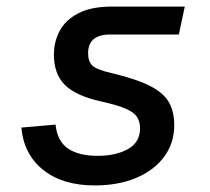

<svg xmlns="http://www.w3.org/2000/svg" viewBox="-20 -552 640 584"><path d="M268 12Q170 12 111 -35.5Q52 -83 45 -164L149 -173Q154 -123 186.5 -100.5Q219 -78 277 -78Q332 -78 369 -98.5Q406 -119 406 -162Q406 -182 396.5 -196.5Q387 -211 361 -222Q335 -233 285 -244Q210 -261 177 -294Q144 -327 144 -386Q144 -425 161.5 -458Q179 -491 218 -511.5Q257 -532 321 -532H542L524 -447H315Q248 -447 248 -390Q248 -365 261 -352.5Q274 -340 318 -330Q394 -312 435.5 -291Q477 -270 493.5 -241.5Q510 -213 510 -171Q510 -117 479.5 -75.5Q449 -34 394.5 -11Q340 12 268 12Z"/></svg>

Font: Geist Mono Medium
Style: Italic
Weight: 500
Italic angle: -12°
Monospace: yes
Designer: Basement.studio, Andrés Briganti, Mateo Zaragoza
Foundry: Basement.studio, Vercel, Andrés Briganti, Guido Ferreyra, Mateo Zaragoza
Version: Version 1.500; ttfautohint (v1.8.4.7-5d5b)